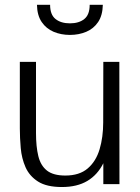

<svg xmlns="http://www.w3.org/2000/svg" viewBox="-20 -752 571 784"><path d="M232.9 11.7Q170.4 11.7 135.3 -10.7Q100.1 -33.2 84.2 -69.3Q68.4 -105.5 64.7 -147.2Q61 -189 61 -227.1V-499.5H127V-209Q127 -153.3 136.5 -114.5Q146 -75.7 171.9 -55.4Q197.8 -35.2 246.6 -35.2Q304.2 -35.2 338.1 -64.2Q372.1 -93.3 386.7 -142.6Q401.4 -191.9 401.4 -252L401.9 -499.5H467.3L467.8 0H401.9V-85.4Q378.4 -38.1 336.7 -13.2Q294.9 11.7 232.9 11.7ZM265.6 -609.4Q229.5 -609.4 199.2 -622.1Q168.9 -634.8 150.4 -661.9Q131.8 -689 130.9 -732.4H184.6Q184.6 -691.9 206.8 -674.3Q229 -656.7 265.6 -656.7Q302.2 -656.7 324.2 -674.3Q346.2 -691.9 346.2 -732.4H399.9Q398.9 -689 380.6 -661.9Q362.3 -634.8 332 -622.1Q301.8 -609.4 265.6 -609.4Z"/></svg>

Font: Pontano Sans Light
Style: Regular
Weight: 300
Designer: Vernon Adams
Foundry: Vernon Adams
Version: Version 2.001